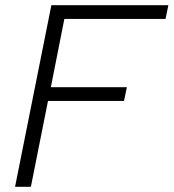

<svg xmlns="http://www.w3.org/2000/svg" viewBox="-20 -720 669 740"><path d="M178 -700H629L618 -647H228L176 -384H469L458 -331H165L99 0H38Z"/></svg>

Font: Albert Sans Light
Style: Italic
Weight: 300
Italic angle: -11.25°
Designer: Andreas Rasmussen
Foundry: a.Foundry
Version: Version 1.025